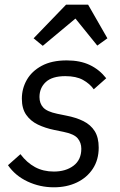

<svg xmlns="http://www.w3.org/2000/svg" viewBox="-20 -785 511 817"><path d="M209 12Q150 12 97.5 -12.5Q45 -37 14 -82L67 -129Q94 -93 129 -74Q164 -55 209 -55Q260 -55 293 -80Q326 -105 326 -152Q326 -178 310.5 -196.5Q295 -215 250 -224L211 -232Q172 -240 141 -255Q110 -270 91.5 -296.5Q73 -323 73 -365Q73 -408 94 -445Q115 -482 157.5 -505Q200 -528 264 -528Q321 -528 362 -508.5Q403 -489 432 -452L379 -405Q362 -429 333 -445Q304 -461 258 -461Q202 -461 175 -436Q148 -411 148 -372Q148 -345 164 -327.5Q180 -310 223 -301L262 -293Q304 -285 335 -269.5Q366 -254 383 -227Q400 -200 400 -157Q400 -105 375 -67Q350 -29 307 -8.5Q264 12 209 12ZM261 -765H355L437 -622L394 -591L301 -706L162 -590L123 -622Z"/></svg>

Font: IBM Plex Sans Var
Style: Italic
Weight: 400
Italic angle: -11.31°
Designer: Mike Abbink, Paul van der Laan, Pieter van Rosmalen
Foundry: Bold Monday
Version: Version 1.001